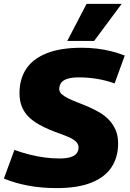

<svg xmlns="http://www.w3.org/2000/svg" viewBox="-45 -955 665 985"><path d="M595 -670 543 -527Q502 -542 455.5 -550Q409 -558 359 -558Q324 -558 301.5 -551Q279 -544 269 -530.5Q259 -517 259 -499Q259 -483 272 -471.5Q285 -460 306.5 -449.5Q328 -439 354.5 -429Q381 -419 409.5 -406.5Q438 -394 465 -378.5Q492 -363 513.5 -340.5Q535 -318 548 -288.5Q561 -259 561 -219Q561 -150 528 -98.5Q495 -47 425 -18.5Q355 10 245 10Q166 10 98 -3Q30 -16 -25 -39L29 -186Q70 -171 108.5 -161.5Q147 -152 185 -147Q223 -142 260 -142Q296 -142 317.5 -149Q339 -156 348.5 -169Q358 -182 358 -198Q358 -215 345.5 -227.5Q333 -240 311 -250Q289 -260 262 -269.5Q235 -279 206.5 -291Q178 -303 151 -318.5Q124 -334 102 -355.5Q80 -377 67.5 -407Q55 -437 55 -477Q55 -549 89 -601Q123 -653 194 -681.5Q265 -710 374 -710Q415 -710 452.5 -705.5Q490 -701 526 -692Q562 -683 595 -670ZM300 -745 399 -935H579L438 -745Z"/></svg>

Font: Georama ExtraBold
Style: Italic
Weight: 800
Italic angle: -9°
Version: Version 1.001